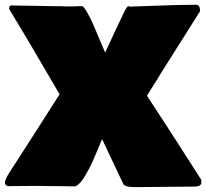

<svg xmlns="http://www.w3.org/2000/svg" viewBox="-38 -758 854 796"><path d="M-17.6 0Q-17.6 -13.7 0 -41Q41.5 -104.5 118.7 -225.6Q195.8 -346.7 209 -367.2Q71.3 -604 0 -720.7V-725.6Q0 -731 5.9 -735.4Q37.1 -735.4 98.6 -733.9Q160.2 -732.4 191.4 -732.4Q199.7 -732.9 214.6 -732.2Q229.5 -731.4 234.4 -731.4H268.6Q279.3 -732.4 302.7 -732.4Q309.1 -731 322.3 -708.5Q335.4 -686 348.6 -656.2L397.9 -540Q399.4 -543 450.2 -652.3L468.8 -691.4Q487.3 -732.4 494.1 -732.4Q494.6 -732.4 495.4 -732.2Q496.1 -731.9 497.6 -731.4Q499 -731 500 -730.5Q525.4 -731.4 585.9 -733.6Q646.5 -735.8 690.9 -737.1Q735.4 -738.3 777.3 -738.3Q791 -735.4 791 -716.8V-710.9Q618.7 -438.5 571.3 -361.3L668.9 -211.4Q693.4 -173.3 738.8 -102.5Q784.2 -31.7 796.9 -11.7V-2Q796.9 15.6 766.6 15.6Q727.1 15.6 650.4 16.6Q573.7 17.6 537.1 17.6H513.7Q487.8 17.6 474.6 7.8L385.3 -181.2Q381.3 -172.9 374.8 -156.5Q368.2 -140.1 361.6 -124.8Q355 -109.4 346.7 -90.6Q338.4 -71.8 329.8 -55.7Q321.3 -39.6 312.3 -24.9Q303.2 -10.3 293.5 0.2Q283.7 10.7 274.4 14.6Q165 12.7 114.3 12.7Q93.3 12.7 54.2 13.2Q15.1 13.7 -5.9 13.7Q-17.6 9.3 -17.6 0Z"/></svg>

Font: Bowlby One SC
Style: Regular
Weight: 400
Width: 1
Version: Version 1.2